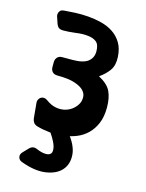

<svg xmlns="http://www.w3.org/2000/svg" viewBox="-115 -626 683 900"><g transform="rotate(15 226.5 -176.0)"><path d="M321 -297Q366 -273 380.5 -242Q395 -211 395 -165Q395 -120 381.5 -88Q368 -56 346 -34.5Q324 -13 296 -1.5Q268 10 238 14L249 -6Q292 45 295.5 90.5Q299 136 273 165.5Q247 195 195.5 202.5Q144 210 77 185Q62 180 58.5 166.5Q55 153 66 141L91 115Q108 98 129 108Q152 118 171 119Q190 120 198 110.5Q206 101 201 78.5Q196 56 171 19Q170 18 170 17Q132 13 104 5Q90 1 84 -8Q78 -17 77 -27L70 -101Q69 -110 73 -117.5Q77 -125 83.5 -129Q90 -133 98.5 -132.5Q107 -132 115 -126Q139 -108 163 -103.5Q187 -99 208 -104.5Q229 -110 245 -123.5Q261 -137 269 -154Q275 -167 274.5 -184Q274 -201 260 -215.5Q246 -230 215.5 -240Q185 -250 132 -250Q116 -250 107.5 -259Q99 -268 99 -282V-306Q99 -320 107.5 -329.5Q116 -339 132 -339H181Q233 -339 256 -357Q279 -375 279 -406Q279 -440 262.5 -452.5Q246 -465 220 -467Q197 -470 161 -465Q145 -463 130.5 -462Q116 -461 104 -461Q89 -461 81.5 -466.5Q74 -472 69 -486L60 -513Q58 -517 57.5 -523Q57 -529 59 -535Q61 -541 66 -546Q71 -551 82 -552Q105 -554 135.5 -555.5Q166 -557 199 -554.5Q232 -552 264 -544Q296 -536 322 -519Q348 -502 364.5 -474.5Q381 -447 383 -406Q385 -367 368 -342.5Q351 -318 321 -297Z"/></g></svg>

Font: OpenDyslexic3
Style: Bold
Weight: 700
Designer: Abelardo Gonzalez
Version: Version 1.000;PS 001.001;hotconv 1.0.56